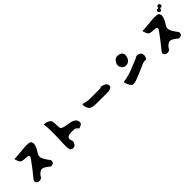

<svg xmlns="http://www.w3.org/2000/svg" viewBox="379 -2532 4241 4241"><g transform="rotate(-45 2500.0 -411.0)"><path d="M630 -730Q664 -730 699.5 -727Q735 -724 747 -717Q765 -707 775 -687.5Q785 -668 786 -656Q789 -629 780.5 -598Q772 -567 759.5 -538.5Q747 -510 735 -490Q733 -486 724.5 -472.5Q716 -459 705 -441Q694 -423 685.5 -405.5Q677 -388 674 -376Q669 -352 672 -329.5Q675 -307 682 -289Q688 -273 701.5 -249.5Q715 -226 731 -202.5Q747 -179 760.5 -160Q774 -141 780 -133Q793 -117 797.5 -97Q802 -77 780 -41Q773 -31 749.5 -20Q726 -9 699 -16Q686 -20 666 -36.5Q646 -53 622 -71.5Q598 -90 574 -101Q564 -106 544 -113Q524 -120 503 -117Q482 -115 460 -99.5Q438 -84 427 -75Q420 -69 406 -55Q392 -41 382.5 -26.5Q373 -12 378 -2Q365 10 337 24Q309 38 270 31Q258 29 240 20Q222 11 211 -11Q201 -30 204.5 -45.5Q208 -61 213 -71Q215 -75 229 -93Q243 -111 262.5 -135.5Q282 -160 302.5 -185Q323 -210 338 -229Q353 -248 358 -254Q364 -262 381.5 -285.5Q399 -309 420 -337Q441 -365 459 -388.5Q477 -412 484 -422Q494 -435 505 -451.5Q516 -468 522.5 -483.5Q529 -499 524 -510Q517 -526 506.5 -530Q496 -534 485 -535Q480 -536 461.5 -537.5Q443 -539 419.5 -541Q396 -543 375 -545.5Q354 -548 343 -550Q321 -555 305.5 -565Q290 -575 280 -590Q270 -606 258.5 -638.5Q247 -671 238 -700Q246 -700 274.5 -701.5Q303 -703 343.5 -706.5Q384 -710 429 -714Q474 -718 515.5 -721.5Q557 -725 588 -727.5Q619 -730 630 -730Z M1398 -727Q1424 -702 1427 -668Q1430 -634 1431 -605Q1432 -586 1432 -559.5Q1432 -533 1434 -509.5Q1436 -486 1440 -476Q1448 -461 1468 -448.5Q1488 -436 1544 -423Q1553 -421 1578 -416.5Q1603 -412 1633.5 -407Q1664 -402 1689.5 -397Q1715 -392 1724 -389Q1777 -373 1803 -346.5Q1829 -320 1836 -292Q1843 -264 1839.5 -242.5Q1836 -221 1830 -214Q1818 -201 1795 -189.5Q1772 -178 1753 -171.5Q1734 -165 1734 -165Q1734 -165 1726.5 -174.5Q1719 -184 1706.5 -196Q1694 -208 1680 -218Q1666 -228 1654 -229Q1640 -231 1613.5 -231.5Q1587 -232 1558 -231.5Q1529 -231 1506 -229.5Q1483 -228 1475 -226Q1459 -222 1444 -212Q1429 -202 1418 -179Q1411 -164 1414 -141.5Q1417 -119 1424.5 -98Q1432 -77 1437 -68Q1438 -62 1432 -44Q1426 -26 1414.5 -5Q1403 16 1387 31Q1376 40 1351.5 45.5Q1327 51 1301 43Q1275 35 1259 7Q1254 -3 1250 -25Q1246 -47 1244.5 -72.5Q1243 -98 1243 -118Q1243 -130 1244 -163Q1245 -196 1247 -238.5Q1249 -281 1250.5 -324Q1252 -367 1253 -401Q1254 -435 1254 -449Q1253 -484 1253 -525.5Q1253 -567 1253 -607.5Q1253 -648 1250 -681Q1248 -724 1242 -748.5Q1236 -773 1234 -777Q1264 -783 1295 -777Q1326 -771 1353.5 -757.5Q1381 -744 1398 -727Z M2200 -341Q2189 -354 2176.5 -378.5Q2164 -403 2158.5 -434.5Q2153 -466 2159 -499Q2170 -495 2198 -487.5Q2226 -480 2260 -473Q2294 -466 2321 -464Q2327 -464 2352 -463.5Q2377 -463 2414 -463Q2451 -463 2491.5 -463Q2532 -463 2569.5 -463Q2607 -463 2633 -463.5Q2659 -464 2666 -464Q2682 -466 2694.5 -467.5Q2707 -469 2717 -480Q2742 -479 2762.5 -472.5Q2783 -466 2804 -458Q2833 -447 2848 -428.5Q2863 -410 2868.5 -393.5Q2874 -377 2874 -372Q2873 -327 2843.5 -309.5Q2814 -292 2760 -287Q2752 -286 2722.5 -286Q2693 -286 2653.5 -286Q2614 -286 2574 -286Q2534 -286 2503.5 -286Q2473 -286 2462 -286Q2445 -286 2411.5 -286.5Q2378 -287 2343 -289.5Q2308 -292 2285 -296Q2252 -303 2234.5 -312.5Q2217 -322 2200 -341Z M3429 -419Q3392 -423 3367.5 -443.5Q3343 -464 3330.5 -492Q3318 -520 3317 -549Q3316 -578 3325 -599Q3338 -627 3358 -654.5Q3378 -682 3411.5 -696.5Q3445 -711 3498 -701Q3539 -693 3561 -675Q3583 -657 3591.5 -634.5Q3600 -612 3599.5 -589Q3599 -566 3594 -547Q3589 -528 3586 -518Q3582 -505 3571 -487Q3560 -469 3541 -452Q3522 -435 3494.5 -425Q3467 -415 3429 -419ZM3884 -344Q3890 -328 3890.5 -301Q3891 -274 3881 -245.5Q3871 -217 3844 -194Q3834 -203 3809.5 -201Q3785 -199 3762.5 -193Q3740 -187 3732 -183Q3728 -181 3702 -169Q3676 -157 3635.5 -139.5Q3595 -122 3548.5 -102Q3502 -82 3456.5 -64Q3411 -46 3375 -33Q3339 -20 3321 -16Q3298 -12 3277.5 -11.5Q3257 -11 3239 -21Q3215 -35 3190 -80Q3165 -125 3149 -198Q3176 -199 3227 -208.5Q3278 -218 3346.5 -238Q3415 -258 3491 -290Q3573 -325 3635 -348.5Q3697 -372 3728 -391Q3754 -408 3779.5 -407.5Q3805 -407 3827 -396Q3849 -385 3864 -370.5Q3879 -356 3884 -344Z M4874 -778Q4865 -771 4865.5 -757Q4866 -743 4849 -729Q4836 -719 4818.5 -722.5Q4801 -726 4790 -741Q4778 -756 4778.5 -773.5Q4779 -791 4791 -801Q4806 -813 4820.5 -810Q4835 -807 4845 -814Q4851 -819 4851.5 -826.5Q4852 -834 4854.5 -843.5Q4857 -853 4870 -863Q4882 -873 4899.5 -869.5Q4917 -866 4929 -851Q4940 -836 4940 -818.5Q4940 -801 4927 -791Q4915 -781 4905 -780.5Q4895 -780 4887.5 -781.5Q4880 -783 4874 -778ZM4630 -730Q4664 -730 4699.5 -727Q4735 -724 4747 -717Q4765 -707 4775 -687.5Q4785 -668 4786 -656Q4789 -629 4780.5 -598Q4772 -567 4759.5 -538.5Q4747 -510 4735 -490Q4733 -486 4724.5 -472.5Q4716 -459 4705 -441Q4694 -423 4685.5 -405.5Q4677 -388 4674 -376Q4669 -352 4672 -329.5Q4675 -307 4682 -289Q4688 -273 4701.5 -249.5Q4715 -226 4731 -202.5Q4747 -179 4760.5 -160Q4774 -141 4780 -133Q4793 -117 4797.5 -97Q4802 -77 4780 -41Q4773 -31 4749.5 -20Q4726 -9 4699 -16Q4686 -20 4666 -36.5Q4646 -53 4622 -71.5Q4598 -90 4574 -101Q4564 -106 4544 -113Q4524 -120 4503 -117Q4482 -115 4460 -99.5Q4438 -84 4427 -75Q4420 -69 4406 -55Q4392 -41 4382.5 -26.5Q4373 -12 4378 -2Q4365 10 4337 24Q4309 38 4270 31Q4258 29 4240 20Q4222 11 4211 -11Q4201 -30 4204.5 -45.5Q4208 -61 4213 -71Q4215 -75 4229 -93Q4243 -111 4262.5 -135.5Q4282 -160 4302.5 -185Q4323 -210 4338 -229Q4353 -248 4358 -254Q4364 -262 4381.5 -285.5Q4399 -309 4420 -337Q4441 -365 4459 -388.5Q4477 -412 4484 -422Q4494 -435 4505 -451.5Q4516 -468 4522.5 -483.5Q4529 -499 4524 -510Q4517 -526 4506.5 -530Q4496 -534 4485 -535Q4480 -536 4461.5 -537.5Q4443 -539 4419.5 -541Q4396 -543 4375 -545.5Q4354 -548 4343 -550Q4321 -555 4305.5 -565Q4290 -575 4280 -590Q4270 -606 4258.5 -638.5Q4247 -671 4238 -700Q4246 -700 4274.5 -701.5Q4303 -703 4343.5 -706.5Q4384 -710 4429 -714Q4474 -718 4515.5 -721.5Q4557 -725 4588 -727.5Q4619 -730 4630 -730Z"/></g></svg>

Font: Potta One
Style: Regular
Weight: 400
Designer: 108,108go
Foundry: Font Zone 108
Version: Version 1.000